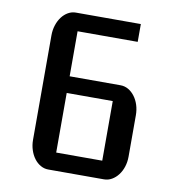

<svg xmlns="http://www.w3.org/2000/svg" viewBox="-82 -816 837 892"><g transform="rotate(10 336.0 -370.0)"><path d="M110.8 -616.2Q110.8 -642.1 118.2 -664.6Q125.5 -687 138.2 -703.9Q150.9 -720.7 168 -730.5Q185.1 -740.2 204.1 -740.2H510.7V-656.2H227.1V-443.8H467.3Q486.8 -443.8 503.9 -434.1Q521 -424.3 533.9 -407.2Q546.9 -390.1 554.2 -367.4Q561.5 -344.7 561.5 -318.4V-124Q561.5 -98.1 554.2 -75.7Q546.9 -53.2 533.9 -36.4Q521 -19.5 503.9 -9.8Q486.8 0 467.3 0H204.1Q185.1 0 168 -9.8Q150.9 -19.5 138.2 -36.4Q125.5 -53.2 118.2 -75.7Q110.8 -98.1 110.8 -124ZM444.3 -84V-365.2H227.1V-84Z"/></g></svg>

Font: Atomic Age
Style: Regular
Weight: 400
Version: Version 1.007; ttfautohint (v1.4.1) -l 6 -r 46 -G 0 -x 0 -H 